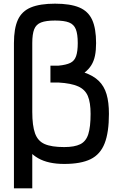

<svg xmlns="http://www.w3.org/2000/svg" viewBox="-20 -857 640 1047"><path d="M56 170V-622Q56 -702 77.5 -749Q99 -796 148.5 -816.5Q198 -837 280 -837Q363 -837 412 -816.5Q461 -796 482.5 -749Q504 -702 504 -622Q504 -583 498 -553.5Q492 -524 478 -501.5Q464 -479 441 -461Q490 -444 519 -415.5Q548 -387 561 -343.5Q574 -300 574 -236Q574 -135 550.5 -75Q527 -15 474 11Q421 37 330 37Q243 37 188.5 6Q134 -25 105.5 -84Q77 -143 66.5 -228.5Q56 -314 56 -422L156 -247Q156 -172 171 -130Q186 -88 223.5 -71.5Q261 -55 330 -55Q386 -55 417.5 -70.5Q449 -86 461.5 -125.5Q474 -165 474 -236Q474 -298 459 -333.5Q444 -369 406 -386Q368 -403 299 -407H255V-499H299Q341 -503 363.5 -514Q386 -525 395 -551Q404 -577 404 -622Q404 -671 393.5 -697.5Q383 -724 356.5 -734.5Q330 -745 280 -745Q231 -745 204 -734.5Q177 -724 166.5 -697.5Q156 -671 156 -622V170Z"/></svg>

Font: Victor Mono Thin
Style: Regular
Weight: 100
Monospace: yes
Designer: Rune Bjørnerås
Version: Version 1.561;gftools[0.9.30]